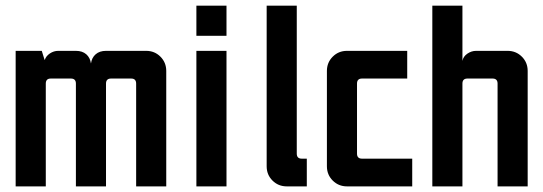

<svg xmlns="http://www.w3.org/2000/svg" viewBox="-20 -663 1933 683"><path d="M35.7 -482.1H128.6L138.6 -450H139.3Q143.6 -463.6 157.5 -472.9Q171.4 -482.1 187.1 -482.1H250Q272.9 -482.1 286.8 -470Q300.7 -457.9 303.6 -437.1Q306.4 -457.9 320.4 -470Q334.3 -482.1 357.1 -482.1H500Q530 -482.1 550.7 -461.4Q571.4 -440.7 571.4 -410.7V0H464.3V-365.7Q464.3 -383.6 446.4 -383.6H375Q357.1 -383.6 357.1 -365.7V0H250V-365.7Q250 -383.6 232.1 -383.6H160.7Q142.9 -383.6 142.9 -365.7V0H35.7Z M678.6 -642.9H785.7V-535.7H678.6ZM678.6 -482.1H785.7V0H678.6Z M928.6 -642.9H1035.7V-116.4Q1035.7 -98.6 1053.6 -98.6H1071.4V0H1000Q970 0 949.3 -20.7Q928.6 -41.4 928.6 -71.4Z M1214.3 -482.1H1428.6V-383.6H1267.9Q1250 -383.6 1250 -365.7V-116.4Q1250 -98.6 1267.9 -98.6H1446.4V0H1214.3Q1184.3 0 1163.6 -20.7Q1142.9 -41.4 1142.9 -71.4V-410.7Q1142.9 -440.7 1163.6 -461.4Q1184.3 -482.1 1214.3 -482.1Z M1517.9 -642.9H1625V-446.4Q1627.9 -462.1 1642.5 -472.1Q1657.1 -482.1 1673.6 -482.1H1785.7Q1815.7 -482.1 1836.4 -461.4Q1857.1 -440.7 1857.1 -410.7V0H1750V-365.7Q1750 -383.6 1732.1 -383.6H1642.9Q1625 -383.6 1625 -365.7V0H1517.9Z"/></svg>

Font: Aire Exterior
Style: Regular
Weight: 400
Width: 4
Designer: Jayvee Enaguas (HarvettFox96)
Version: 20190503.02